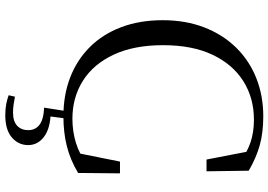

<svg xmlns="http://www.w3.org/2000/svg" viewBox="-166 -620 1022 731"><g transform="rotate(90 345.5 -254.0)"><path d="M422 16.1Q341.2 16.1 274.3 -9.7Q207.5 -35.5 158.5 -84.7Q109.5 -133.8 83 -204Q56.4 -274.1 56.4 -362.1Q56.4 -449.6 83.9 -520.4Q111.3 -591.1 160.8 -641.5Q210.3 -691.9 277.2 -718.4Q344.2 -744.9 422.3 -744.9Q483.8 -744.9 532.2 -731.5Q580.6 -718 629.4 -689.5L631.7 -528.8H586.9L553.4 -702.3L604 -685.4V-650.8Q562.3 -682.3 522.9 -695.8Q483.6 -709.3 435.2 -709.3Q352.6 -709.3 288.6 -669Q224.6 -628.7 188 -551.7Q151.5 -474.7 151.5 -363.5Q151.5 -252.4 187.7 -175.1Q224 -97.7 287.3 -58Q350.7 -18.2 431.3 -18.2Q479.5 -18.2 523.1 -31.5Q566.8 -44.8 609.2 -76.2V-43.1L560.6 -29.3L594.7 -199.3H639.5L638 -39.8Q587.2 -9.6 535.4 3.2Q483.6 16.1 422 16.1ZM389.3 89.5 403.7 -1.8H431.8L420.8 81.2L406.9 64.5Q466.6 65.3 499.2 89.1Q531.9 112.9 531.9 150.3Q531.9 187.3 502.8 212.4Q473.7 237.4 418 237.4Q394.1 237.4 375.4 233.7Q356.7 230 342.1 224.6L347.5 200.7Q363.9 203.9 379 205.9Q394.1 207.9 407.7 207.9Q441.6 207.9 458.3 192.1Q475 176.3 475 149.9Q475 123.1 454.9 107.4Q434.8 91.7 389.3 89.5Z"/></g></svg>

Font: Noto Serif JP
Style: Regular
Weight: 200
Designer: Ryoko NISHIZUKA 西塚涼子 (kana & ideographs); Frank Grießhammer (Latin, Greek & Cyrillic); Wenlong ZHANG 张文龙 (bopomofo); San
Foundry: Adobe
Version: Version 2.001;hotconv 1.1.0;makeotfexe 2.6.0